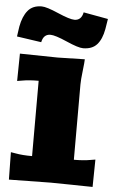

<svg xmlns="http://www.w3.org/2000/svg" viewBox="-58 -873 555 914"><g transform="rotate(5 219.5 -416.5)"><path d="M305.2 -823.2 422.9 -801.8 415 -752.9Q406.2 -704.1 383.3 -678.5Q360.4 -652.8 316.9 -652.8Q293.9 -652.8 236.8 -678Q179.7 -703.1 157.2 -703.1Q124 -703.1 116.2 -664.1L-1 -681.2L5.9 -729Q15.1 -778.8 38.1 -806.4Q61 -834 104 -834Q127 -834 184.3 -809.1Q241.7 -784.2 264.2 -784.2Q297.4 -784.2 305.2 -823.2ZM330.1 -601.1Q330.1 -589.4 325 -545.4Q319.8 -501.5 319.8 -480V-120.1Q366.7 -120.1 397.9 -126L421.9 -129.9L419.9 1L220.2 -2L20 1L18.1 -129.9L42 -126Q73.2 -120.1 120.1 -120.1V-480Q73.2 -480 42 -474.1L18.1 -470.2L20 -601.1L200.2 -598.1Z"/></g></svg>

Font: Zantroke
Style: Regular
Weight: 500
Foundry: gluk
Version: Version 0.36